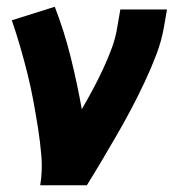

<svg xmlns="http://www.w3.org/2000/svg" viewBox="-20 -548 540 568"><path d="M99 0Q106 -43 102.5 -85.5Q99 -128 92.5 -169Q86 -210 78.5 -250.5Q71 -291 61 -331Q51 -371 39.5 -410.5Q28 -450 15 -488L142 -528Q170 -456 189 -379.5Q208 -303 222 -225Q239 -254 255 -284Q271 -314 285 -344Q299 -374 310.5 -405Q322 -436 327 -468L336 -520H474L465 -468Q458 -427 442.5 -386.5Q427 -346 408.5 -306.5Q390 -267 369.5 -228Q349 -189 327 -151Q305 -113 282.5 -75Q260 -37 237 0Z"/></svg>

Font: Iosevka Heavy Oblique
Style: Regular
Weight: 900
Italic angle: -9°
Monospace: yes
Designer: Belleve Invis
Foundry: Belleve Invis
Version: Version 32.5.0; ttfautohint (v1.8.4)